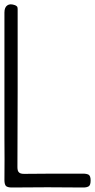

<svg xmlns="http://www.w3.org/2000/svg" viewBox="-20 -1166 429 866"><path d="M0 -732.4Q0 -791 0 -848.6Q0 -884.8 0 -920.9Q0 -1014.6 0 -1109.4Q0 -1132.8 12.7 -1141.6Q19.5 -1146.5 28.3 -1146.5Q37.1 -1146.5 47.9 -1142.6Q54.7 -1139.6 57.6 -1135.7Q59.6 -1131.8 59.6 -1125Q59.6 -1119.1 59.6 -1114.3Q59.6 -1108.4 59.6 -1102.5Q59.6 -929.7 59.6 -756.8Q59.6 -585 58.6 -412.1Q58.6 -394.5 65.4 -388.7Q71.3 -381.8 88.9 -381.8Q155.3 -382.8 220.7 -382.8Q287.1 -382.8 353.5 -382.8Q371.1 -382.8 379.9 -377.9Q388.7 -372.1 388.7 -352.5Q388.7 -332 380.9 -326.2Q372.1 -320.3 355.5 -320.3Q274.4 -321.3 194.3 -321.3Q113.3 -321.3 33.2 -320.3Q14.6 -320.3 6.8 -327.1Q0 -335 0 -353.5Q1 -448.2 0 -543Q0 -637.7 0 -732.4Z"/></svg>

Font: Das Gitter
Style: Book
Weight: 400
Version: Version 006.000